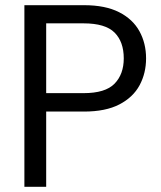

<svg xmlns="http://www.w3.org/2000/svg" viewBox="-20 -720 620 740"><path d="M74 0V-700H304Q386 -700 439 -673Q492 -646 517.5 -599.5Q543 -553 543 -495Q543 -438 518 -391.5Q493 -345 440 -317.5Q387 -290 304 -290H158V0ZM158 -361H302Q386 -361 421.5 -397.5Q457 -434 457 -495Q457 -559 421.5 -594.5Q386 -630 302 -630H158Z"/></svg>

Font: DM Sans 18pt
Style: Regular
Weight: 400
Designer: Colophon Foundry, Jonny Pinhorn
Foundry: Colophon Foundry
Version: Version 4.004;gftools[0.9.30]